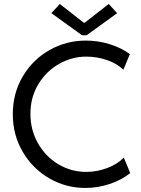

<svg xmlns="http://www.w3.org/2000/svg" viewBox="-20 -930 704 958"><path d="M43.9 -360.4Q43.9 -465.3 94 -549.3Q144 -633.3 227.5 -680.4Q311 -727.5 408.2 -727.5Q469.2 -727.5 526.9 -709.7Q584.5 -691.9 627.9 -660.2L595.7 -582Q563.5 -613.3 513.7 -630.4Q463.9 -647.5 410.2 -647.5Q338.9 -647.5 274.7 -611.1Q210.4 -574.7 171.1 -509.5Q131.8 -444.3 131.8 -362.3Q131.8 -281.7 169.4 -215.3Q207 -148.9 271 -110.6Q335 -72.3 410.2 -72.3Q464.4 -72.3 515.6 -91.8Q566.9 -111.3 597.7 -143.6L629.9 -66.4Q586.4 -31.7 527.1 -12Q467.8 7.8 406.2 7.8Q308.6 7.8 225.6 -40.3Q142.6 -88.4 93.3 -172.6Q43.9 -256.8 43.9 -360.4ZM398.4 -816.4H402.3L522.5 -910.2L564.5 -864.3L412.1 -753.9H389.6L236.3 -864.3L278.3 -910.2Z"/></svg>

Font: Reddit Sans Vanilla
Style: Regular
Weight: 400
Designer: Stephen Hutchings
Foundry: Reddit
Version: Version 1.013